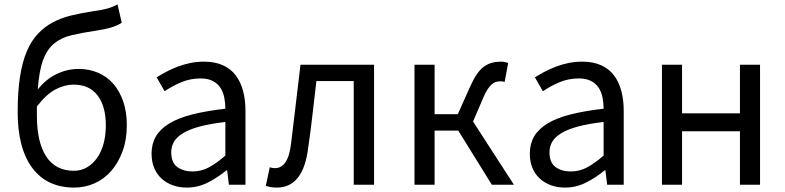

<svg xmlns="http://www.w3.org/2000/svg" viewBox="-20 -836 3552 869"><path d="M315 -63Q346 -63 372.5 -78Q399 -93 418.5 -120Q438 -147 448.5 -185Q459 -223 459 -269Q459 -354 422 -403.5Q385 -453 313 -453Q273 -453 231.5 -431.5Q190 -410 147 -354V-312Q147 -193 189 -128Q231 -63 315 -63ZM531 -733Q509 -719 481 -711Q453 -703 419 -698Q353 -688 305.5 -677Q258 -666 225.5 -639.5Q193 -613 175 -564.5Q157 -516 151 -431Q187 -477 235.5 -500.5Q284 -524 336 -524Q384 -524 424.5 -506.5Q465 -489 493.5 -456Q522 -423 538 -376Q554 -329 554 -269Q554 -204 535 -152Q516 -100 484 -63Q452 -26 408.5 -6.5Q365 13 316 13Q193 13 126.5 -75.5Q60 -164 60 -329Q60 -421 70.5 -488.5Q81 -556 101.5 -604Q122 -652 152 -683.5Q182 -715 219.5 -735Q257 -755 302.5 -766Q348 -777 400 -785Q423 -788 438.5 -791Q454 -794 466.5 -797.5Q479 -801 489.5 -805.5Q500 -810 512 -816Z M825 13Q791 13 762 2.5Q733 -8 711.5 -27.5Q690 -47 678 -75.5Q666 -104 666 -141Q666 -185 685.5 -218.5Q705 -252 746 -277Q787 -302 850 -318Q913 -334 1000 -344Q1000 -370 995 -395Q990 -420 977.5 -439Q965 -458 943 -469.5Q921 -481 888 -481Q840 -481 798.5 -463Q757 -445 725 -423L689 -486Q708 -498 731.5 -510.5Q755 -523 782 -533.5Q809 -544 839.5 -550.5Q870 -557 903 -557Q952 -557 988 -541Q1024 -525 1046.5 -495.5Q1069 -466 1080 -425Q1091 -384 1091 -334V0H1016L1008 -65H1005Q966 -33 921 -10Q876 13 825 13ZM851 -60Q891 -60 925.5 -78.5Q960 -97 1000 -132V-284Q931 -276 884.5 -263.5Q838 -251 809 -233.5Q780 -216 767.5 -194.5Q755 -173 755 -147Q755 -100 782.5 -80Q810 -60 851 -60Z M1233 13Q1218 13 1206.5 11Q1195 9 1183 5L1201 -79Q1206 -77 1211.5 -76Q1217 -75 1225 -75Q1254 -75 1272.5 -102.5Q1291 -130 1298 -191Q1309 -279 1319 -366.5Q1329 -454 1340 -543H1673V0H1581V-469H1412Q1403 -394 1394.5 -318.5Q1386 -243 1375 -168Q1353 13 1233 13Z M2306 0H2206L2054 -245H1947V0H1856V-543H1947V-319H2052L2106 -440Q2122 -476 2137.5 -499Q2153 -522 2170.5 -534.5Q2188 -547 2207 -552Q2226 -557 2248 -557Q2257 -557 2265.5 -555Q2274 -553 2280 -551L2264 -465Q2259 -467 2255.5 -467.5Q2252 -468 2246 -468Q2235 -468 2225.5 -465.5Q2216 -463 2206.5 -455Q2197 -447 2187 -432Q2177 -417 2167 -393L2121 -286Z M2537 13Q2503 13 2474 2.5Q2445 -8 2423.5 -27.5Q2402 -47 2390 -75.5Q2378 -104 2378 -141Q2378 -185 2397.5 -218.5Q2417 -252 2458 -277Q2499 -302 2562 -318Q2625 -334 2712 -344Q2712 -370 2707 -395Q2702 -420 2689.5 -439Q2677 -458 2655 -469.5Q2633 -481 2600 -481Q2552 -481 2510.5 -463Q2469 -445 2437 -423L2401 -486Q2420 -498 2443.5 -510.5Q2467 -523 2494 -533.5Q2521 -544 2551.5 -550.5Q2582 -557 2615 -557Q2664 -557 2700 -541Q2736 -525 2758.5 -495.5Q2781 -466 2792 -425Q2803 -384 2803 -334V0H2728L2720 -65H2717Q2678 -33 2633 -10Q2588 13 2537 13ZM2563 -60Q2603 -60 2637.5 -78.5Q2672 -97 2712 -132V-284Q2643 -276 2596.5 -263.5Q2550 -251 2521 -233.5Q2492 -216 2479.5 -194.5Q2467 -173 2467 -147Q2467 -100 2494.5 -80Q2522 -60 2563 -60Z M2976 -543H3067V-323H3329V-543H3420V0H3329V-242H3067V0H2976Z"/></svg>

Font: SpoqaHanSans-Regular
Style: Regular
Weight: 400
Designer: [Spoqa Han Sans] Dong-huui Kim \uAE40 \uB3D9 \uD718  Younghwa Kang \uAC15 \uC601 \uD654  [Noto Sans] Ryoko NISHIZUKA \u8
Foundry: Spoqa (http://www.spoqa-han-sans.com)
Version: Version 2.000